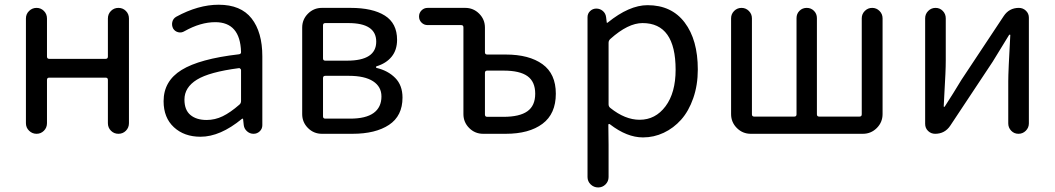

<svg xmlns="http://www.w3.org/2000/svg" viewBox="-20 -577 4549 828"><path d="M91.8 -45.9V-497.1Q91.8 -516.6 105.5 -529.8Q119.1 -543 137.7 -543Q156.2 -543 169.4 -529.8Q182.6 -516.6 182.6 -497.1V-333Q182.6 -323.2 192.4 -323.2H435.5Q445.3 -323.2 445.3 -333V-497.1Q445.3 -516.6 458.5 -529.8Q471.7 -543 490.7 -543Q509.8 -543 522.9 -529.8Q536.1 -516.6 536.1 -497.1V-45.9Q536.1 -26.4 522.9 -13.2Q509.8 0 490.7 0Q471.7 0 458.5 -13.2Q445.3 -26.4 445.3 -45.9V-232.4Q445.3 -242.2 435.5 -242.2H192.4Q182.6 -242.2 182.6 -232.4V-45.9Q182.6 -26.4 169.4 -13.2Q156.2 0 137.7 0Q119.1 0 105.5 -13.2Q91.8 -26.4 91.8 -45.9Z M844.7 12.7Q774.4 12.7 730 -28.3Q685.5 -69.3 685.5 -140.6Q685.5 -227.5 763.2 -275.4Q840.8 -323.2 1009.8 -342.8Q1020.5 -343.8 1019.5 -353.5Q1015.6 -481.4 908.2 -481.4Q844.7 -481.4 775.4 -442.4Q762.7 -434.6 748.5 -438Q734.4 -441.4 726.6 -454.1Q719.7 -467.8 723.1 -482.4Q726.6 -497.1 740.2 -504.9Q835 -556.6 922.9 -556.6Q1018.6 -556.6 1064.9 -497.6Q1111.3 -438.5 1111.3 -334V-37.1Q1111.3 -21.5 1100.1 -10.7Q1088.9 0 1073.2 0Q1057.6 0 1045.4 -10.7Q1033.2 -21.5 1031.2 -37.1L1028.3 -63.5Q1028.3 -65.4 1026.9 -65.4Q1025.4 -65.4 1023.4 -64.5Q929.7 12.7 844.7 12.7ZM871.1 -59.6Q907.2 -59.6 940.4 -75.7Q973.6 -91.8 1012.7 -126Q1019.5 -131.8 1019.5 -141.6V-274.4Q1019.5 -278.3 1016.6 -280.3Q1014.6 -283.2 1011.7 -283.2Q1010.7 -283.2 1010.7 -283.2Q882.8 -266.6 829.1 -233.4Q775.4 -200.2 775.4 -147.5Q775.4 -102.5 801.3 -81.1Q827.1 -59.6 871.1 -59.6Z M1368.2 0Q1333 0 1308.1 -24.9Q1283.2 -49.8 1283.2 -85V-458Q1283.2 -493.2 1308.1 -518.1Q1333 -543 1368.2 -543H1492.2Q1586.9 -543 1639.6 -509.8Q1692.4 -476.6 1692.4 -405.3Q1692.4 -361.3 1668.9 -332.5Q1645.5 -303.7 1603.5 -291Q1601.6 -290 1601.6 -287.6Q1601.6 -285.2 1603.5 -284.2Q1653.3 -272.5 1684.6 -240.7Q1715.8 -209 1715.8 -156.2Q1715.8 -77.1 1657.7 -38.6Q1599.6 0 1500 0ZM1373 -325.2Q1373 -315.4 1382.8 -315.4H1476.6Q1602.5 -315.4 1602.5 -397.5Q1602.5 -477.5 1482.4 -477.5H1382.8Q1373 -477.5 1373 -467.8ZM1373 -75.2Q1373 -65.4 1382.8 -65.4H1490.2Q1557.6 -65.4 1591.3 -89.8Q1625 -114.3 1625 -161.1Q1625 -203.1 1588.9 -226.6Q1552.7 -250 1484.4 -250H1382.8Q1373 -250 1373 -240.2Z M2063.5 0Q2028.3 0 2003.4 -24.9Q1978.5 -49.8 1978.5 -85V-459Q1978.5 -468.8 1968.8 -468.8H1824.2Q1808.6 -468.8 1797.9 -479.5Q1787.1 -490.2 1787.1 -505.9Q1787.1 -521.5 1797.9 -532.2Q1808.6 -543 1824.2 -543H1986.3Q2021.5 -543 2046.4 -518.1Q2071.3 -493.2 2071.3 -458V-351.6Q2071.3 -341.8 2081.1 -341.8H2161.1Q2261.7 -341.8 2319.3 -300.3Q2377 -258.8 2377 -172.9Q2377 -85.9 2319.3 -43Q2261.7 0 2161.1 0ZM2071.3 -83Q2071.3 -73.2 2081.1 -73.2H2151.4Q2220.7 -73.2 2254.4 -97.2Q2288.1 -121.1 2288.1 -172.9Q2288.1 -224.6 2254.9 -248.5Q2221.7 -272.5 2151.4 -272.5H2081.1Q2071.3 -272.5 2071.3 -262.7Z M2513.7 186.5V-502.9Q2513.7 -518.6 2524.9 -529.3Q2536.1 -540 2551.8 -540Q2567.4 -540 2579.6 -529.8Q2591.8 -519.5 2593.8 -502.9L2596.7 -479.5Q2596.7 -478.5 2598.1 -478.5Q2599.6 -478.5 2600.6 -479.5Q2693.4 -554.7 2772.5 -554.7Q2876 -554.7 2932.6 -480Q2989.3 -405.3 2989.3 -277.3Q2989.3 -210 2969.7 -153.8Q2950.2 -97.7 2917.5 -61Q2884.8 -24.4 2842.3 -4.4Q2799.8 15.6 2752.9 15.6Q2683.6 15.6 2610.4 -41Q2608.4 -43 2605.5 -42Q2602.5 -41 2603.5 -38.1L2604.5 47.9V186.5Q2604.5 205.1 2591.3 218.3Q2578.1 231.4 2559.6 231.4Q2541 231.4 2527.3 218.3Q2513.7 205.1 2513.7 186.5ZM2738.3 -60.5Q2806.6 -60.5 2850.1 -118.7Q2893.6 -176.8 2893.6 -276.4Q2893.6 -477.5 2751 -477.5Q2688.5 -477.5 2612.3 -409.2Q2604.5 -402.3 2604.5 -392.6V-127Q2604.5 -117.2 2612.3 -111.3Q2675.8 -60.5 2738.3 -60.5Z M3217.8 0Q3182.6 0 3157.7 -24.9Q3132.8 -49.8 3132.8 -85V-498Q3132.8 -516.6 3146 -529.8Q3159.2 -543 3177.7 -543Q3196.3 -543 3209.5 -529.8Q3222.7 -516.6 3222.7 -498V-84Q3222.7 -74.2 3232.4 -74.2H3405.3Q3415 -74.2 3415 -84V-499Q3415 -517.6 3427.7 -530.3Q3440.4 -543 3459 -543Q3477.5 -543 3490.2 -530.3Q3502.9 -517.6 3502.9 -499V-84Q3502.9 -74.2 3512.7 -74.2H3686.5Q3696.3 -74.2 3696.3 -84V-498Q3696.3 -516.6 3709.5 -529.8Q3722.7 -543 3741.2 -543Q3759.8 -543 3772.9 -529.8Q3786.1 -516.6 3786.1 -498V-85Q3786.1 -49.8 3761.2 -24.9Q3736.3 0 3701.2 0Z M4012.7 0Q3995.1 0 3982.4 -12.2Q3969.7 -24.4 3969.7 -43V-498Q3969.7 -516.6 3982.9 -529.8Q3996.1 -543 4014.6 -543Q4033.2 -543 4045.9 -529.8Q4058.6 -516.6 4058.6 -498V-316.4Q4058.6 -291 4057.1 -258.3Q4055.7 -225.6 4053.2 -184.1Q4050.8 -142.6 4049.8 -118.2Q4049.8 -116.2 4051.8 -116.2Q4053.7 -116.2 4054.7 -118.2Q4090.8 -173.8 4126 -232.4L4308.6 -507.8Q4332 -543 4374 -543Q4391.6 -543 4404.3 -530.8Q4417 -518.6 4417 -501V-44.9Q4417 -26.4 4403.8 -13.2Q4390.6 0 4372.1 0Q4353.5 0 4340.8 -13.2Q4328.1 -26.4 4328.1 -44.9V-226.6Q4328.1 -268.6 4336.9 -425.8Q4336.9 -427.7 4335 -427.7Q4333 -427.7 4332 -426.8Q4275.4 -335 4260.7 -310.5L4078.1 -35.2Q4054.7 0 4012.7 0Z"/></svg>

Font: irohamaru Regular
Style: Regular
Weight: 400
Designer: [Source Han Sans]
Ryoko NISHIZUKA  (kana & ideographs); Paul D. Hunt (Latin, Greek & Cyrillic); Wenlong ZHANG  (bopomofo
Version: Version 1.00